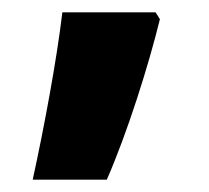

<svg xmlns="http://www.w3.org/2000/svg" viewBox="-20 -163 339 311"><path d="M33 128H153C186 53 221 -58 239 -132L232 -143H81C72 -67 52 41 33 128Z"/></svg>

Font: Noto Sans Gurmukhi ExtraBold
Style: Regular
Weight: 800
Designer: Jelle Bosma - Monotype Design Team
Foundry: Monotype Imaging Inc.
Version: Version 2.004